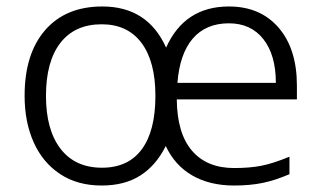

<svg xmlns="http://www.w3.org/2000/svg" viewBox="-20 -563 993 593"><path d="M56 -267Q56 -397 119.5 -470Q183 -543 296 -543Q436 -543 493 -416Q550 -543 687 -543Q784 -543 840.5 -477.5Q897 -412 897 -299V-256H526Q527 -151 573 -97.5Q619 -44 703 -44Q751 -44 787 -51Q823 -58 874 -79V-25Q830 -6 791 2Q752 10 703 10Q628 10 574 -21Q520 -52 492 -112Q462 -52 413.5 -21Q365 10 294 10Q219 10 165.5 -25.5Q112 -61 84 -123.5Q56 -186 56 -267ZM832 -307Q832 -393 793.5 -442Q755 -491 687 -491Q616 -491 575.5 -444Q535 -397 528 -307ZM460 -267Q460 -373 417 -430.5Q374 -488 294 -488Q211 -488 166.5 -430.5Q122 -373 122 -267Q122 -162 167 -103.5Q212 -45 295 -45Q376 -45 418 -102Q460 -159 460 -267Z"/></svg>

Font: OpenSansMMV
Style: Light
Weight: 300
Foundry: Ascender Corporation
Version: Version 4.001